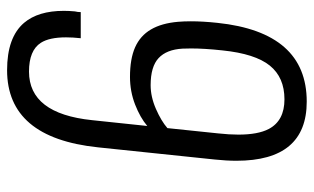

<svg xmlns="http://www.w3.org/2000/svg" viewBox="-189 -669 869 531"><g transform="rotate(-90 245.5 -403.5)"><path d="M230 10.3Q66.4 10.3 66.4 -184.1Q66.4 -211.9 69.8 -243.7L103.5 -566.9Q129.9 -818.4 316.9 -818.4Q407.7 -818.4 447.8 -771.5Q481 -732.4 481 -661.6Q481 -647 479.5 -630.9Q477.5 -623 477.5 -614.7H405.3Q407.7 -636.7 407.7 -655.3Q407.7 -701.7 392.6 -725.1Q371.6 -757.8 313 -757.8Q196.8 -757.8 178.7 -583.5L162.6 -430.7Q185.5 -450.2 221.9 -464.4Q258.3 -478.5 298.3 -478.5Q348.1 -478.5 380.1 -464.4Q412.1 -450.2 429.4 -420.7Q446.8 -391.1 450.7 -345.7Q452.1 -329.1 452.1 -310.1Q452.1 -276.9 447.8 -236.8Q421.9 10.3 230 10.3ZM236.3 -51.3Q296.9 -51.3 329.6 -91.8Q362.3 -132.3 371.6 -222.7Q377 -272.5 377 -309.6Q377 -322.3 376.5 -333Q374 -377.4 350.3 -399.4Q326.7 -421.4 275.4 -421.4Q243.2 -421.4 209.7 -406.7Q176.3 -392.1 156.7 -375L142.1 -234.9Q138.7 -204.1 138.7 -178.7Q138.7 -124.5 154.3 -94.7Q177.2 -51.3 236.3 -51.3Z"/></g></svg>

Font: Oswald
Style: Light
Weight: 300
Designer: Vernon Adams
Foundry: Vernon Adams
Version: 3.0; ttfautohint (v0.95.6-bc232) -l 8 -r 50 -G 200 -x 0 -w "